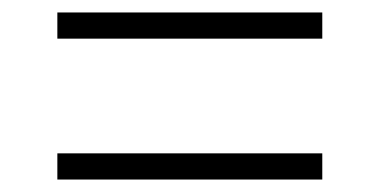

<svg xmlns="http://www.w3.org/2000/svg" viewBox="-20 -504 609 308"><path d="M72 -484H497V-442H72ZM72 -258H497V-216H72Z"/></svg>

Font: Montserrat Atlas Light
Style: Regular
Weight: 300
Designer: Julieta Ulanovsky
Foundry: Julieta Ulanovsky
Version: Version 7.200